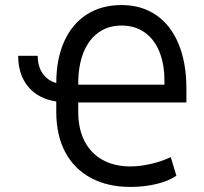

<svg xmlns="http://www.w3.org/2000/svg" viewBox="-20 -737 817 768"><path d="M205.1 -404.8Q205.1 -500.5 236.6 -570.8Q268.1 -641.1 326.9 -679Q385.7 -716.8 465.8 -716.8Q545.9 -716.8 604.5 -676.8Q663.1 -636.7 694.3 -561.3Q725.6 -485.8 725.6 -382.8V-327.1H293V-289.1Q293 -221.7 318.1 -172.6Q343.3 -123.5 390.4 -97.4Q437.5 -71.3 502 -71.3Q539.1 -71.3 582.3 -81.1Q625.5 -90.8 663.1 -108.4L685.5 -34.2Q655.8 -13.2 606.4 -1.2Q557.1 10.7 502 10.7Q410.2 10.7 343.3 -25.4Q276.4 -61.5 240.7 -128.9Q205.1 -196.3 205.1 -289.1V-331.1Q133.3 -341.8 93 -389.9Q52.7 -438 52.7 -513.7H130.9Q130.9 -471.7 150.4 -443.4Q169.9 -415 205.1 -404.8ZM637.7 -398.4V-414.1Q637.7 -481.9 616.9 -531.7Q596.2 -581.5 557.4 -608.2Q518.6 -634.8 465.8 -634.8Q413.1 -634.8 374 -606.9Q335 -579.1 314 -527.1Q293 -475.1 293 -404.3V-398.4Z"/></svg>

Font: Pretendard
Style: Regular
Weight: 400
Designer: Base glyphs from Inter by Rasmus Andersson; Hangeul glyphs from Noto Sans CJK(Source Han Sans) by Jang Soo-young and Kan
Foundry: Kil Hyung-jin
Version: Version 1.309